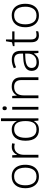

<svg xmlns="http://www.w3.org/2000/svg" viewBox="1524 -2324 810 3898"><g transform="rotate(-90 1929.0 -375.0)"><path d="M533 -267Q533 -183 505.5 -121Q478 -59 424.5 -24.5Q371 10 294 10Q220 10 167 -24Q114 -58 85.5 -120.5Q57 -183 57 -267Q57 -396 121 -469Q185 -542 298 -542Q374 -542 426.5 -507.5Q479 -473 506 -411Q533 -349 533 -267ZM116 -267Q116 -164 159.5 -101.5Q203 -39 295 -39Q388 -39 431 -102Q474 -165 474 -267Q474 -333 456 -384Q438 -435 399 -464Q360 -493 297 -493Q207 -493 161.5 -433Q116 -373 116 -267Z M897 -541Q936 -541 969 -533L960 -480Q928 -489 894 -489Q821 -489 778 -435Q735 -381 735 -292V0H678V-532H726L732 -433H735Q755 -478 796 -509.5Q837 -541 897 -541Z M1243 10Q1136 10 1078.5 -58.5Q1021 -127 1021 -261Q1021 -398 1081 -470Q1141 -542 1248 -542Q1315 -542 1356.5 -512.5Q1398 -483 1419 -441H1423Q1422 -464 1420.5 -492.5Q1419 -521 1419 -545V-760H1476V0H1430L1422 -93H1419Q1398 -50 1356 -20Q1314 10 1243 10ZM1250 -39Q1342 -39 1381 -95Q1420 -151 1420 -257V-266Q1420 -376 1381.5 -434.5Q1343 -493 1254 -493Q1168 -493 1124 -432.5Q1080 -372 1080 -260Q1080 -152 1122 -95.5Q1164 -39 1250 -39Z M1680 -729Q1719 -729 1719 -686Q1719 -642 1680 -642Q1641 -642 1641 -686Q1641 -729 1680 -729ZM1708 -532V0H1651V-532Z M2122 -542Q2213 -542 2261 -495Q2309 -448 2309 -348V0H2253V-344Q2253 -420 2218 -456.5Q2183 -493 2116 -493Q1941 -493 1941 -290V0H1884V-532H1930L1938 -440H1942Q1963 -484 2009 -513Q2055 -542 2122 -542Z M2668 -541Q2758 -541 2802 -497Q2846 -453 2846 -358V0H2803L2793 -90H2790Q2761 -45 2719.5 -17.5Q2678 10 2604 10Q2527 10 2483 -28.5Q2439 -67 2439 -139Q2439 -219 2504 -260.5Q2569 -302 2693 -307L2790 -312V-349Q2790 -427 2758.5 -460Q2727 -493 2666 -493Q2625 -493 2587 -482Q2549 -471 2511 -453L2493 -499Q2531 -517 2575.5 -529Q2620 -541 2668 -541ZM2700 -265Q2598 -260 2548.5 -229.5Q2499 -199 2499 -139Q2499 -89 2529.5 -63.5Q2560 -38 2614 -38Q2697 -38 2743 -85.5Q2789 -133 2790 -217V-269Z M3166 -39Q3188 -39 3208 -42Q3228 -45 3243 -51V-5Q3228 1 3206 5.5Q3184 10 3159 10Q3092 10 3056 -27Q3020 -64 3020 -148V-486H2941V-518L3020 -537L3040 -659H3077V-532H3240V-486H3077V-151Q3077 -39 3166 -39Z M3801 -267Q3801 -183 3773.5 -121Q3746 -59 3692.5 -24.5Q3639 10 3562 10Q3488 10 3435 -24Q3382 -58 3353.5 -120.5Q3325 -183 3325 -267Q3325 -396 3389 -469Q3453 -542 3566 -542Q3642 -542 3694.5 -507.5Q3747 -473 3774 -411Q3801 -349 3801 -267ZM3384 -267Q3384 -164 3427.5 -101.5Q3471 -39 3563 -39Q3656 -39 3699 -102Q3742 -165 3742 -267Q3742 -333 3724 -384Q3706 -435 3667 -464Q3628 -493 3565 -493Q3475 -493 3429.5 -433Q3384 -373 3384 -267Z"/></g></svg>

Font: Noto Sans Thai Looped Light
Style: Regular
Weight: 300
Designer: Sasikarn Vongin, Ben Mitchell
Foundry: The Fontpad Ltd
Version: Version 1.001; ttfautohint (v1.8.4.7-5d5b)